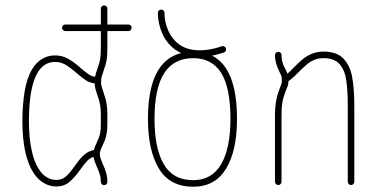

<svg xmlns="http://www.w3.org/2000/svg" viewBox="-20 -690 1419 716"><path d="M368.2 0.5Q363.3 0.5 359.6 -3.2Q356 -6.8 356 -11.7Q356 -27.3 352.1 -40Q348.1 -52.7 340.8 -68.8Q336.9 -77.6 333.5 -87.2Q330.1 -96.7 328.6 -105Q314.9 -100.6 304.2 -89.1Q293.5 -77.6 275.9 -52.7Q255.9 -25.4 237.1 -10Q218.3 5.4 190.4 5.4Q165 5.4 142.3 -8.1Q119.6 -21.5 102.5 -49.3Q63.5 -113.3 63.5 -238.8Q63.5 -295.4 71.5 -346.7Q79.6 -397.9 99.6 -431.6Q113.8 -455.6 135.5 -469.5Q157.2 -483.4 185.5 -483.4Q210.4 -483.4 231 -472.4Q251.5 -461.4 273.4 -442.9L281.7 -435.5Q300.8 -419.4 311.8 -412.1Q322.8 -404.8 334.5 -403.8Q336.4 -414.6 344.7 -438Q350.6 -453.1 353.3 -468Q356 -482.9 356 -509.8V-574.2H223.6Q218.8 -574.2 215.1 -577.9Q211.4 -581.5 211.4 -586.4Q211.4 -591.8 215.1 -595.2Q218.8 -598.6 223.6 -598.6H356V-657.7Q356 -663.1 359.6 -666.5Q363.3 -669.9 368.2 -669.9Q373.5 -669.9 377 -666.5Q380.4 -663.1 380.4 -657.7V-598.6H458.5Q463.9 -598.6 467.3 -595.2Q470.7 -591.8 470.7 -586.4Q470.7 -581.5 467.3 -577.9Q463.9 -574.2 458.5 -574.2H380.4V-509.8Q380.4 -480.5 377 -462.9Q373.5 -445.3 367.2 -429.2Q361.3 -412.1 359.1 -403.8Q356.9 -395.5 356.9 -384.8Q356.9 -374.5 358.6 -368.7Q360.4 -362.8 367.7 -339.8Q373.5 -323.7 377 -305.9Q380.4 -288.1 380.4 -263.2V-226.1Q380.4 -190.9 370.6 -166L362.3 -147Q356.9 -136.7 354.7 -129.6Q352.5 -122.6 352.5 -114.3Q352.5 -106.9 354.7 -100.3Q356.9 -93.8 363.3 -78.6Q371.1 -61.5 375.7 -45.9Q380.4 -30.3 380.4 -11.7Q380.4 -6.8 377 -3.2Q373.5 0.5 368.2 0.5ZM123 -62Q149.4 -19 190.4 -19Q210.4 -19 224.4 -30.8Q238.3 -42.5 256.3 -67.4Q270.5 -87.4 279.3 -98.1Q288.1 -108.9 301 -118.2Q314 -127.4 330.1 -130.4Q332.5 -140.6 341.8 -160.6L348.1 -174.8Q352.1 -185.1 354 -196.5Q356 -208 356 -226.1V-263.2Q356 -285.6 353 -300.8Q350.1 -315.9 344.2 -332Q340.3 -343.3 336.7 -355.5Q333 -367.7 332.5 -379.4Q315.4 -380.9 301.3 -389.9Q287.1 -398.9 265.6 -417.5L257.8 -424.3Q237.8 -441.4 221.4 -450.2Q205.1 -459 185.5 -459Q144 -459 120.1 -418.9Q87.9 -364.7 87.9 -238.8Q87.9 -177.7 97.2 -133.3Q106.4 -88.9 123 -62Z M839.4 -246.1Q839.4 -362.8 804.9 -418Q770.5 -473.1 700.2 -473.1Q628.4 -473.1 592.3 -417.2Q556.2 -361.3 556.2 -246.1Q556.2 -137.7 590.6 -77.9Q625 -18.1 700.2 -18.1Q770 -18.1 804.7 -77.6Q839.4 -137.2 839.4 -246.1ZM531.7 -246.1Q531.7 -460.4 655.3 -492.2Q644.5 -497.6 634.8 -503.9Q602.5 -526.9 585.7 -564.2Q568.8 -601.6 568.8 -642.1Q568.8 -647.5 572.5 -650.9Q576.2 -654.3 581.1 -654.3Q586.4 -654.3 589.8 -650.9Q593.3 -647.5 593.3 -642.1Q593.3 -607.4 607.7 -575.2Q622.1 -543 649.4 -523.4Q679.7 -502.4 724.6 -502.4Q764.6 -502.4 807.1 -517.6Q808.6 -518.1 811 -518.1Q815.9 -518.1 819.6 -514.6Q823.2 -511.2 823.2 -505.9Q823.2 -502 820.8 -498.5Q818.4 -495.1 814.9 -494.1Q791.5 -486.3 771 -482.4Q863.8 -436 863.8 -246.1Q863.8 -127.9 823 -60.8Q782.2 6.3 700.2 6.3Q612.8 6.3 572.3 -61.8Q531.7 -129.9 531.7 -246.1Z M1017.6 -496.6Q1022.9 -496.6 1026.4 -493.2Q1029.8 -489.7 1029.8 -484.4Q1029.8 -460.9 1040 -440.4Q1048.8 -424.3 1051.8 -415Q1063 -424.8 1075.7 -438.5Q1095.2 -458 1109.4 -469.7Q1123.5 -481.4 1143.1 -489.5Q1162.6 -497.6 1186.5 -497.6Q1235.4 -497.6 1260.3 -471.9Q1285.2 -446.3 1293.2 -403.1Q1301.3 -359.9 1301.3 -292.5V-12.2Q1301.3 -7.3 1297.9 -3.7Q1294.4 0 1289.1 0Q1284.2 0 1280.5 -3.7Q1276.9 -7.3 1276.9 -12.2V-292.5Q1276.9 -356 1270.8 -393.6Q1264.6 -431.2 1245.1 -452.1Q1225.6 -473.1 1186.5 -473.1Q1167.5 -473.1 1152.6 -467Q1137.7 -460.9 1126.5 -451.7Q1115.2 -442.4 1098.6 -425.8Q1088.9 -416 1077.9 -405.5Q1066.9 -395 1055.7 -387.2Q1055.2 -376 1053 -369.6Q1050.8 -363.3 1042.5 -342.8Q1036.6 -327.1 1033.2 -308.8Q1029.8 -290.5 1029.8 -261.2V-12.2Q1029.8 -7.3 1026.4 -3.7Q1022.9 0 1017.6 0Q1012.7 0 1009 -3.7Q1005.4 -7.3 1005.4 -12.2V-261.2Q1005.4 -314 1020 -351.6Q1028.3 -374 1029.8 -378.4Q1031.2 -382.8 1031.2 -392.1Q1031.2 -401.9 1028.6 -408.4Q1025.9 -415 1018.6 -429.7Q1013.2 -440.9 1009.3 -455.3Q1005.4 -469.7 1005.4 -484.4Q1005.4 -489.7 1009 -493.2Q1012.7 -496.6 1017.6 -496.6Z"/></svg>

Font: Velvelyne Light
Style: Regular
Weight: 200
Designer: Manon Van der Borght et Mariel Nils
Foundry: Velvetyne
Version: Version 1.070